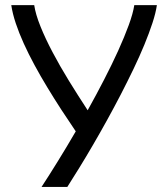

<svg xmlns="http://www.w3.org/2000/svg" viewBox="-20 -736 652 756"><path d="M597.7 -715.8Q593.3 -685.1 580.3 -645.5Q567.4 -606 548.6 -560.3Q529.8 -514.6 505.9 -464.8Q481.9 -415 455.6 -364Q429.2 -313 401.1 -262.2Q373 -211.4 345.7 -164.6Q318.4 -117.7 292.5 -75.7Q266.6 -33.7 245.1 0H143.6Q172.4 -43.9 207 -99.9Q241.7 -155.8 278.3 -218.8Q250 -260.3 221.4 -304.2Q192.9 -348.1 166.3 -392.1Q139.6 -436 116 -479.7Q92.3 -523.4 73.5 -564.9Q54.7 -606.4 42 -644.5Q29.3 -682.6 24.4 -715.8H114.7Q120.1 -679.7 139.2 -632.3Q158.2 -585 186.8 -530.8Q215.3 -476.6 251.2 -418.2Q287.1 -359.9 325.2 -301.8Q358.9 -362.3 389.9 -422.4Q420.9 -482.4 445.6 -536.9Q470.2 -591.3 487.1 -637.5Q503.9 -683.6 508.8 -715.8Z"/></svg>

Font: Arian AMU
Style: Regular
Weight: 400
Designer: Ruben Hakobyan (Tarumian)
Foundry: Ruben Hakobyan (Tarumian)
Version: Version 4.003